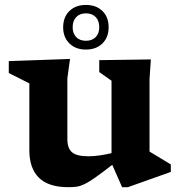

<svg xmlns="http://www.w3.org/2000/svg" viewBox="-20 -766 751 798"><path d="M260 -187.5Q260 -149.5 279.5 -133Q299 -116.5 346.5 -116.5Q368.5 -116.5 393.8 -120Q419 -123.5 443.5 -129.5V-430.5L392.5 -466.5V-516L607 -519L601.5 -437.5V-136Q607.5 -132.5 624.8 -122Q642 -111.5 660.8 -100.2Q679.5 -89 690 -82.5V-51.5L511.5 12H487.5L446.5 -81Q403.5 -47.5 376.8 -28.8Q350 -10 332.2 -1.2Q314.5 7.5 299.5 9.8Q284.5 12 264.5 12Q181.5 12 141.8 -27.2Q102 -66.5 102 -141V-419.5L16.5 -462.5V-512L271 -521L260 -440.5ZM337 -745.5Q380 -745.5 405.8 -720.2Q431.5 -695 431.5 -652.5Q431.5 -611 405.8 -585.5Q380 -560 337 -560Q294.5 -560 268.5 -585.5Q242.5 -611 242.5 -652.5Q242.5 -695 268.5 -720.2Q294.5 -745.5 337 -745.5ZM337 -596.5Q363 -596.5 377.8 -611.8Q392.5 -627 392.5 -652.5Q392.5 -679.5 377.8 -695Q363 -710.5 337 -710.5Q311.5 -710.5 296.8 -695Q282 -679.5 282 -652.5Q282 -627 296.8 -611.8Q311.5 -596.5 337 -596.5Z"/></svg>

Font: Newsreader Caption SemiBold
Style: Regular
Weight: 600
Designer: Hugues Gentile
Foundry: Production Type
Version: Version 1.001